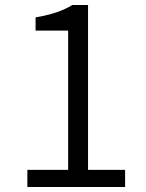

<svg xmlns="http://www.w3.org/2000/svg" viewBox="-20 -752 589 772"><path d="M90 0H483V-69H334V-732H271C234 -709 187 -693 123 -682V-629H254V-69H90Z"/></svg>

Font: ChiuKong Gothic CL Normal
Style: Regular
Weight: 350
Designer: Ryoko NISHIZUKA 西塚涼子 (kana, bopomofo & ideographs); Paul D. Hunt (Latin, Greek & Cyrillic); Sandoll Communications 산돌커뮤니
Foundry: Adobe
Version: Version 1.300